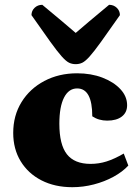

<svg xmlns="http://www.w3.org/2000/svg" viewBox="-20 -767 574 799"><path d="M281 12Q208 12 152.5 -16.5Q97 -45 66 -96Q35 -147 35 -214Q35 -286 69.5 -342Q104 -398 164.5 -430Q225 -462 301 -462Q359 -462 406 -444Q453 -426 481 -396Q509 -366 509 -329Q509 -299 487 -282Q465 -265 426 -265Q391 -265 364 -283Q364 -399 301 -399Q266 -399 246.5 -361Q227 -323 227 -252Q227 -165 258.5 -125Q290 -85 357 -85Q391 -85 423 -95Q455 -105 495 -128L514 -78Q490 -52 452.5 -31.5Q415 -11 370.5 0.5Q326 12 281 12ZM295 -500Q280 -500 267.5 -506Q255 -512 237 -532Q219 -552 189.5 -593Q160 -634 111 -704Q111 -722 124 -734.5Q137 -747 156 -747Q203 -708 237.5 -679Q272 -650 295 -630Q318 -650 352.5 -679Q387 -708 434 -747Q453 -747 466 -734.5Q479 -722 479 -704Q430 -634 400.5 -593Q371 -552 353 -532Q335 -512 322.5 -506Q310 -500 295 -500Z"/></svg>

Font: Petrona Black
Style: Regular
Weight: 900
Designer: Ringo R. Seeber
Foundry: Ringo R. Seeber
Version: Version 2.001; ttfautohint (v1.8.3)